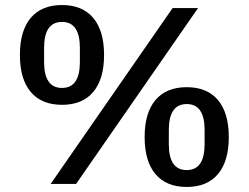

<svg xmlns="http://www.w3.org/2000/svg" viewBox="-20 -730 987 762"><path d="M59 -512Q59 -608 102 -659Q145 -710 226 -710Q307 -710 350 -659Q393 -608 393 -512Q393 -416 350 -365Q307 -314 226 -314Q145 -314 102 -365Q59 -416 59 -512ZM282 0H181L665 -698H766ZM297 -484V-540Q297 -643 226 -643Q155 -643 155 -540V-484Q155 -381 226 -381Q297 -381 297 -484ZM554 -186Q554 -282 597 -333Q640 -384 721 -384Q802 -384 845 -333Q888 -282 888 -186Q888 -90 845 -39Q802 12 721 12Q640 12 597 -39Q554 -90 554 -186ZM792 -158V-214Q792 -317 721 -317Q650 -317 650 -214V-158Q650 -55 721 -55Q792 -55 792 -158Z"/></svg>

Font: IBM Plex Sans KR Medm
Style: Regular
Weight: 500
Designer: Mike Abbink; Paul van der Laan; Pieter van Rosmalen; Wujin Sim; Chorong Kim; Dohee Lee;
Foundry: Sandoll Inc.
Version: Version 1.003